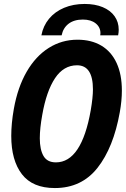

<svg xmlns="http://www.w3.org/2000/svg" viewBox="-20 -936 640 972"><path d="M37 -248Q37 -310.5 50 -384.5Q69.5 -494 115 -572.8Q160.5 -651.5 226.5 -693.2Q292.5 -735 372 -735Q442.5 -735 493 -705Q543.5 -675 570.2 -617.2Q597 -559.5 597 -477Q597 -426.5 586.5 -368Q554.5 -189 473.8 -86.5Q393 16 257.5 16Q145 16 91 -54Q37 -124 37 -248ZM439.5 -378.5Q450.5 -443 450.5 -483.5Q450.5 -605.5 370 -605.5Q302 -605.5 258.5 -540Q215 -474.5 194 -355Q181.5 -286 181.5 -236Q181.5 -179 200.2 -146.5Q219 -114 263 -114Q393 -114 439.5 -378.5ZM408.5 -916Q461 -916 500 -899.8Q539 -883.5 560 -854Q581 -824.5 581 -785.5Q581 -772 578 -757H487.5Q488.5 -765 488.5 -768Q488.5 -798.5 464.2 -817.8Q440 -837 399.5 -837Q355 -837 327.2 -815.8Q299.5 -794.5 292 -757H189.5Q198.5 -805 228.2 -841Q258 -877 304.5 -896.5Q351 -916 408.5 -916Z"/></svg>

Font: JuliaMono ExtraBold
Style: Italic
Weight: 800
Italic angle: -9°
Monospace: yes
Designer: cormullion
Foundry: corm
Version: Version 0.057; ttfautohint (v1.8.4)